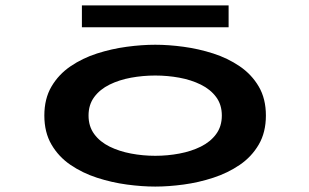

<svg xmlns="http://www.w3.org/2000/svg" viewBox="-20 -677 1140 708"><path d="M552.5 11Q503.5 11 447.8 3.5Q392 -4 338 -21.5Q284 -39 240 -69Q196 -99 169.8 -144Q143.5 -189 143.5 -251Q143.5 -313 169.8 -357.8Q196 -402.5 240 -432.5Q284 -462.5 337.8 -479.8Q391.5 -497 447.2 -504.5Q503 -512 552.5 -512Q601.5 -512 657 -504.5Q712.5 -497 766.2 -479.8Q820 -462.5 864 -432.5Q908 -402.5 934.2 -357.8Q960.5 -313 960.5 -251Q960.5 -189 934.2 -144Q908 -99 864 -69Q820 -39 766.2 -21.5Q712.5 -4 657 3.5Q601.5 11 552.5 11ZM552.5 -102.5Q598 -102.5 641.8 -110.8Q685.5 -119 720.8 -136.5Q756 -154 777 -182.5Q798 -211 798 -251Q798 -291 777 -319.2Q756 -347.5 720.5 -365Q685 -382.5 641.5 -390.5Q598 -398.5 552.5 -398.5Q507 -398.5 463.2 -390.5Q419.5 -382.5 384 -365Q348.5 -347.5 327.5 -319.2Q306.5 -291 306.5 -251Q306.5 -211 327.5 -182.5Q348.5 -154 384 -136.5Q419.5 -119 463.2 -110.8Q507 -102.5 552.5 -102.5ZM282 -576.5V-657H823V-576.5Z"/></svg>

Font: Trispace Expanded SemiBold
Style: Regular
Weight: 600
Width: 7
Designer: Tyler Finck
Foundry: Etcetera Type Company
Version: Version 1.210; ttfautohint (v1.8.3)